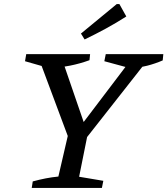

<svg xmlns="http://www.w3.org/2000/svg" viewBox="-20 -924 823 944"><path d="M329 -213 176 -623 181 -648H280L401 -296H370L637 -648H704L702 -624L379 -213ZM136 0 141 -32Q174 -41 205 -47Q236 -53 267 -56L321 -289H416L369 -55L488 -35L481 0ZM229 -587 103 -623 109 -658H423L420 -628Q373 -611 325.5 -601.5Q278 -592 229 -587ZM626 -587 493 -623 500 -658H783L780 -627Q743 -611 704 -601Q665 -591 626 -587ZM396 -730 378 -759 554 -904H567L601 -843Q551 -811 500.5 -783.5Q450 -756 396 -730Z"/></svg>

Font: Piazzolla Thin Medium
Style: Italic
Weight: 500
Italic angle: -11.3°
Version: Version 2.005